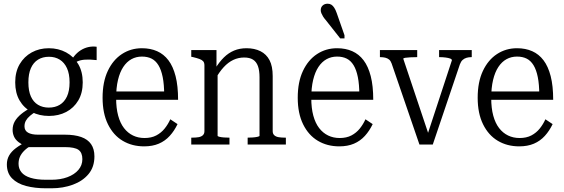

<svg xmlns="http://www.w3.org/2000/svg" viewBox="-20 -779 3039 1035"><path d="M501 -455Q465 -459 439.5 -457.5Q414 -456 396 -447.5Q378 -439 365 -418L353 -432Q365 -458 380.5 -477Q396 -496 415 -508Q434 -520 455.5 -525Q477 -530 501 -527ZM244 -154Q192 -154 150.5 -175.5Q109 -197 85.5 -237.5Q62 -278 62 -335Q62 -392 86 -433Q110 -474 151 -496.5Q192 -519 243 -519Q295 -519 336.5 -496.5Q378 -474 402 -433Q426 -392 426 -335Q426 -278 402 -237.5Q378 -197 337 -175.5Q296 -154 244 -154ZM243 -199Q277 -199 302 -214Q327 -229 341 -259Q355 -289 355 -335Q355 -381 341 -411.5Q327 -442 302 -457.5Q277 -473 244 -473Q210 -473 185 -457.5Q160 -442 146.5 -411.5Q133 -381 133 -335Q133 -289 146.5 -259Q160 -229 185 -214Q210 -199 243 -199ZM227 236Q168 236 120.5 223.5Q73 211 45 182.5Q17 154 17 107Q17 81 29 59.5Q41 38 65.5 19.5Q90 1 128 -18L150 4Q126 18 110.5 33.5Q95 49 87.5 66Q80 83 80 104Q80 130 95.5 149.5Q111 169 144.5 179.5Q178 190 228 190H257Q306 190 343.5 176Q381 162 402.5 137Q424 112 424 79Q424 44 403.5 29Q383 14 329 14H128H126Q98 1 80.5 -12.5Q63 -26 55.5 -43Q48 -60 48 -79Q48 -104 59.5 -124.5Q71 -145 94 -164Q117 -183 150 -200L175 -178Q156 -167 141.5 -154.5Q127 -142 119.5 -128.5Q112 -115 112 -98Q112 -75 131 -64Q150 -53 185 -53H330Q382 -53 417.5 -40.5Q453 -28 471 -2Q489 24 489 64Q489 121 457.5 159Q426 197 373 216.5Q320 236 258 236Z M606 -250Q606 -196 617 -155.5Q628 -115 648.5 -88.5Q669 -62 697 -48.5Q725 -35 759 -35Q796 -35 822.5 -49Q849 -63 867.5 -86Q886 -109 898 -136L937 -110Q920 -74 895 -46.5Q870 -19 836 -4.5Q802 10 757 10Q692 10 641.5 -20Q591 -50 562 -109Q533 -168 533 -252Q533 -337 561 -396.5Q589 -456 637 -487.5Q685 -519 745 -519Q791 -519 827 -503Q863 -487 888 -454Q913 -421 926.5 -368.5Q940 -316 940 -241H589V-286H887L865 -267Q865 -324 857 -363.5Q849 -403 834 -427.5Q819 -452 797 -463Q775 -474 745 -474Q714 -474 688.5 -460Q663 -446 644.5 -418Q626 -390 616 -348Q606 -306 606 -250Z M1011 0V-37H1016Q1036 -37 1050.5 -39.5Q1065 -42 1073.5 -50Q1082 -58 1082 -72V-426Q1082 -441 1075.5 -448.5Q1069 -456 1055.5 -461Q1042 -466 1021 -471L1011 -473V-509H1147V-402L1153 -395V-47Q1153 -44 1163 -41.5Q1173 -39 1187.5 -38Q1202 -37 1214 -37H1217V0ZM1521 0H1315V-37H1316Q1328 -37 1342.5 -38Q1357 -39 1368 -41.5Q1379 -44 1379 -47V-362Q1379 -399 1370.5 -422.5Q1362 -446 1344 -457.5Q1326 -469 1296 -469Q1265 -469 1237.5 -456Q1210 -443 1186 -417Q1162 -391 1141 -353L1140 -409Q1162 -445 1187 -469.5Q1212 -494 1242 -506.5Q1272 -519 1309 -519Q1352 -519 1384 -503Q1416 -487 1433 -454.5Q1450 -422 1450 -369V-72Q1450 -58 1458.5 -50Q1467 -42 1482 -39.5Q1497 -37 1516 -37H1521Z M1658 -250Q1658 -196 1669 -155.5Q1680 -115 1700.5 -88.5Q1721 -62 1749 -48.5Q1777 -35 1811 -35Q1848 -35 1874.5 -49Q1901 -63 1919.5 -86Q1938 -109 1950 -136L1989 -110Q1972 -74 1947 -46.5Q1922 -19 1888 -4.5Q1854 10 1809 10Q1744 10 1693.5 -20Q1643 -50 1614 -109Q1585 -168 1585 -252Q1585 -337 1613 -396.5Q1641 -456 1689 -487.5Q1737 -519 1797 -519Q1843 -519 1879 -503Q1915 -487 1940 -454Q1965 -421 1978.5 -368.5Q1992 -316 1992 -241H1641V-286H1939L1917 -267Q1917 -324 1909 -363.5Q1901 -403 1886 -427.5Q1871 -452 1849 -463Q1827 -474 1797 -474Q1766 -474 1740.5 -460Q1715 -446 1696.5 -418Q1678 -390 1668 -348Q1658 -306 1658 -250ZM1795 -709 1837 -589V-572H1814L1735 -672Q1727 -681 1721.5 -690Q1716 -699 1712.5 -707.5Q1709 -716 1709 -724Q1709 -740 1719.5 -749.5Q1730 -759 1746 -759Q1758 -759 1766.5 -753.5Q1775 -748 1782 -737Q1789 -726 1795 -709Z M2416 -454Q2416 -460 2406.5 -463.5Q2397 -467 2381.5 -469Q2366 -471 2349 -471H2347V-509H2523V-471H2521Q2507 -471 2495 -467.5Q2483 -464 2474 -456Q2465 -448 2459 -432L2313 0H2241L2091 -437Q2086 -451 2077.5 -458Q2069 -465 2057 -468Q2045 -471 2029 -471H2028V-509H2229V-471H2227Q2208 -471 2191.5 -470Q2175 -469 2164.5 -467.5Q2154 -466 2154 -462L2294 -44L2281 -43Z M2628 -250Q2628 -196 2639 -155.5Q2650 -115 2670.5 -88.5Q2691 -62 2719 -48.5Q2747 -35 2781 -35Q2818 -35 2844.5 -49Q2871 -63 2889.5 -86Q2908 -109 2920 -136L2959 -110Q2942 -74 2917 -46.5Q2892 -19 2858 -4.5Q2824 10 2779 10Q2714 10 2663.5 -20Q2613 -50 2584 -109Q2555 -168 2555 -252Q2555 -337 2583 -396.5Q2611 -456 2659 -487.5Q2707 -519 2767 -519Q2813 -519 2849 -503Q2885 -487 2910 -454Q2935 -421 2948.5 -368.5Q2962 -316 2962 -241H2611V-286H2909L2887 -267Q2887 -324 2879 -363.5Q2871 -403 2856 -427.5Q2841 -452 2819 -463Q2797 -474 2767 -474Q2736 -474 2710.5 -460Q2685 -446 2666.5 -418Q2648 -390 2638 -348Q2628 -306 2628 -250Z"/></svg>

Font: Roboto Serif 28pt Condensed Light
Style: Regular
Weight: 300
Width: 3
Designer: Greg Gazdowicz
Foundry: Commercial Type
Version: Version 1.008